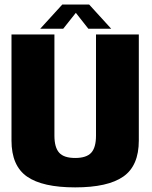

<svg xmlns="http://www.w3.org/2000/svg" viewBox="-20 -828 674 852"><path d="M313.5 3.5Q458.5 3.5 527.2 -44.5Q596 -92.5 596 -204.5V-675H406V-226Q406 -173.5 384.8 -150.2Q363.5 -127 313.5 -127Q263.5 -127 242.5 -150.5Q221.5 -174 221.5 -226V-675H31V-204.5Q31 -92.5 99.8 -44.5Q168.5 3.5 313.5 3.5ZM158.5 -700.5H260.5L316.5 -771L372 -700.5H473.5L375.5 -808H256.5Z"/></svg>

Font: Anybody SemiCondensed ExtraBold
Style: Regular
Weight: 800
Width: 4
Version: Version 1.113;gftools[0.9.25]